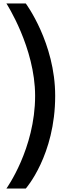

<svg xmlns="http://www.w3.org/2000/svg" viewBox="-20 -880 402 1110"><path d="M17 210H129C129 210 299 18 299 -326C299 -632 129 -860 129 -860H17C17 -860 183 -604 183 -326C183 -20 17 210 17 210Z"/></svg>

Font: Exo
Style: Demi Bold
Weight: 600
Designer: Natanael Gama
Version: Version 1.00